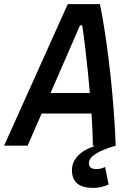

<svg xmlns="http://www.w3.org/2000/svg" viewBox="-46 -714 652 941"><path d="M410.6 207Q306.6 207 306.6 120.1Q306.6 81.1 335.2 50.3Q363.8 19.5 415.5 2.9V-21.5L502 -14.6L521 0Q486.3 9.8 456.5 22.5Q426.8 35.2 408.2 50.8Q389.6 66.4 389.6 86.9Q389.6 114.7 427.7 114.7Q437.5 114.7 448.2 112.1Q459 109.4 469.2 104.5L486.3 190.4Q469.2 198.2 449.5 202.6Q429.7 207 410.6 207ZM-25.9 0 286.1 -693.8H443.8Q456.1 -634.3 466.8 -564.5Q477.5 -494.6 486.8 -420.2Q496.1 -345.7 502.9 -271.5Q509.8 -197.3 514.4 -127.9Q519 -58.6 521 0H409.2Q408.7 -47.9 405.5 -106.9Q402.3 -166 397 -230Q391.6 -293.9 385 -358.4Q378.4 -422.9 371.3 -482.2Q364.3 -541.5 356.9 -589.8H346.2L89.4 0ZM101.6 -157.7 120.6 -258.3H472.2L453.1 -157.7Z"/></svg>

Font: Cascadia Mono Medium
Style: Italic
Weight: 500
Italic angle: -10°
Monospace: yes
Designer: Aaron Bell
Foundry: Saja Typeworks
Version: Version 2407.024